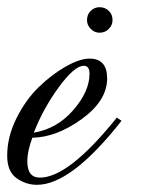

<svg xmlns="http://www.w3.org/2000/svg" viewBox="-93 -514 393 534"><path d="M18 -20Q98 -20 232 -187L245 -178Q105 0 10 0Q-21 0 -47 -18.5Q-73 -37 -73 -81Q-73 -133 -47.5 -184.5Q-22 -236 14.5 -271.5Q51 -307 90 -329Q129 -351 156 -351Q205 -351 205 -296Q205 -234 134.5 -183Q64 -132 -3 -131Q-17 -94 -17 -65Q-17 -20 18 -20ZM140 -331Q114 -331 70.5 -271.5Q27 -212 1 -145Q66 -156 111 -208Q156 -260 156 -309Q156 -331 140 -331ZM220 -458Q220 -444 209.5 -433.5Q199 -423 184 -423Q170 -423 159.5 -433.5Q149 -444 149 -458Q149 -474 159.5 -484Q170 -494 184 -494Q199 -494 209.5 -484Q220 -474 220 -458Z"/></svg>

Font: Dynalight
Style: Regular
Weight: 400
Designer: Astigmatic (AOETI)
Foundry: Astigmatic (AOETI)
Version: Version 1.000